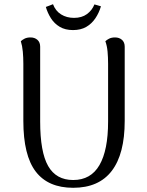

<svg xmlns="http://www.w3.org/2000/svg" viewBox="-20 -880 698 913"><path d="M573 -658V-305Q573 -148 511.5 -67.5Q450 13 328 13Q209 13 150 -64Q91 -141 91 -305V-577Q91 -607 88.5 -634.5Q86 -662 79 -684Q85 -690 96.5 -696Q108 -702 125 -702Q145 -702 158 -690.5Q171 -679 171 -658V-302Q171 -157 209 -90.5Q247 -24 328 -24Q412 -24 453 -95Q494 -166 494 -302V-577Q494 -607 491.5 -634.5Q489 -662 481 -684Q487 -690 498.5 -696Q510 -702 527 -702Q547 -702 560 -690.5Q573 -679 573 -658ZM460 -850Q451 -819 433.5 -793Q416 -767 390 -752Q364 -737 327 -737Q290 -737 264 -752.5Q238 -768 222 -793.5Q206 -819 198 -847Q207 -850 215.5 -853.5Q224 -857 232 -860Q244 -828 270.5 -811.5Q297 -795 332 -795Q369 -795 393.5 -813Q418 -831 429 -859Q438 -857 445 -854.5Q452 -852 460 -850Z"/></svg>

Font: Arima
Style: Regular
Weight: 400
Designer: Joana Correia and Natanael Gama
Foundry: NDISCOVER
Version: Version 1.101;gftools[0.9.23]